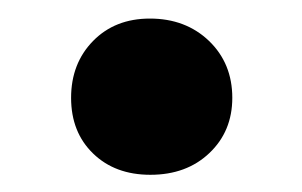

<svg xmlns="http://www.w3.org/2000/svg" viewBox="-20 -392 334 212"><path d="M146 -199Q107 -199 82.8 -222.5Q58.5 -246 58.5 -284Q58.5 -322 82.8 -346.8Q107 -371.5 145.5 -371.5Q185 -371.5 210.8 -346.8Q236.5 -322 236.5 -284Q236.5 -247 211.2 -223Q186 -199 146 -199Z"/></svg>

Font: Libre Caslon Text
Style: Bold
Weight: 700
Designer: Pablo Impallari, Rodrigo Fuenzalida, Katja Schimmel
Foundry: Pablo Impallari, Rodrigo Fuenzalida
Version: Version 2.000